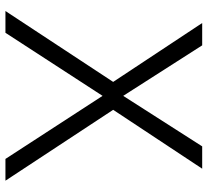

<svg xmlns="http://www.w3.org/2000/svg" viewBox="-48 -696 745 688"><g transform="rotate(90 324.0 -352.5)"><path d="M550 0 324 -348 98 0H20L274 -386L63 -705H143L324 -422L505 -705H585L374 -386L628 0Z"/></g></svg>

Font: TikTok Sans Light
Style: Regular
Weight: 300
Version: Version 4.000